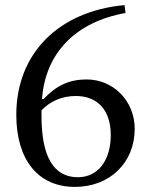

<svg xmlns="http://www.w3.org/2000/svg" viewBox="-20 -724 580 754"><path d="M274 10C411 10 509 -85 509 -218C509 -327 426 -412 320 -412C253 -412 202 -389 151 -335H145C158 -516 277 -638 473 -673L469 -704C209 -680 44 -513 44 -273C44 -96 130 10 274 10ZM286 -28C191 -28 143 -108 143 -268V-291C179 -328 225 -347 278 -347C364 -347 415 -290 415 -194C415 -93 364 -28 286 -28Z"/></svg>

Font: Hedvig Letters Serif 24pt
Style: Regular
Weight: 400
Designer: Alexander Örn & Tor Weibull
Foundry: Kanon Foundry
Version: Version 1.000